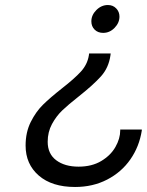

<svg xmlns="http://www.w3.org/2000/svg" viewBox="-20 -497 585 765"><path d="M456 -431Q456 -406 436.5 -386Q417 -366 391 -366Q370 -366 357 -379Q344 -392 344 -412Q344 -437 364 -457Q384 -477 410 -477Q430 -477 443 -463.5Q456 -450 456 -431ZM420 -276Q413 -227 382.5 -193Q352 -159 294 -113Q252 -80 228 -57Q204 -34 187 -2.5Q170 29 170 68Q170 116 204 141.5Q238 167 293 167Q346 167 383.5 144.5Q421 122 440 88.5Q459 55 459 23V19H545V23Q535 87 499.5 138Q464 189 407 218.5Q350 248 279 248Q187 248 134.5 202.5Q82 157 82 83Q82 30 102.5 -11Q123 -52 151.5 -80Q180 -108 227 -145Q277 -184 302.5 -212Q328 -240 334 -276L335 -284H421Z"/></svg>

Font: Be Vietnam
Style: Italic
Weight: 400
Italic angle: -9.33299°
Designer: Gabriel Lam
Foundry: TypeRant
Version: Version 3.000